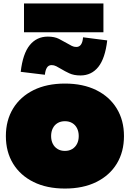

<svg xmlns="http://www.w3.org/2000/svg" viewBox="-20 -1078 752 1112"><path d="M356 14Q251 14 174.2 -24Q97.5 -62 55.8 -130.2Q14 -198.5 14 -290Q14 -381 55.8 -449.5Q97.5 -518 174.2 -556Q251 -594 356 -594Q461 -594 537.8 -556Q614.5 -518 656.2 -449.5Q698 -381 698 -290Q698 -198.5 656.5 -130.2Q615 -62 538.2 -24Q461.5 14 356 14ZM356 -204Q380.5 -204 398.5 -215Q416.5 -226 426.2 -245.2Q436 -264.5 436 -290Q436 -315.5 426.2 -335Q416.5 -354.5 398.5 -365.2Q380.5 -376 356 -376Q331.5 -376 313.5 -365.2Q295.5 -354.5 285.8 -335Q276 -315.5 276 -290Q276 -264.5 285.8 -245.2Q295.5 -226 313.5 -215Q331.5 -204 356 -204ZM461 -862 601 -844Q589 -740 549.5 -690.5Q510 -641 446 -641Q408 -641 381.2 -653.5Q354.5 -666 335 -678Q318.5 -688 305.5 -694.5Q292.5 -701 279 -701Q261 -701 251.8 -686.2Q242.5 -671.5 240 -645L100 -662Q112 -767 152.2 -816.5Q192.5 -866 257 -866Q295.5 -866 321.5 -852.8Q347.5 -839.5 367 -828Q383.5 -818.5 395.8 -812.2Q408 -806 422 -806Q439.5 -806 449.2 -820.2Q459 -834.5 461 -862ZM579 -1058V-891H119V-1058Z"/></svg>

Font: Hepta Slab Black
Style: Regular
Weight: 900
Designer: Michael LaGattuta
Foundry: Michael LaGattuta
Version: Version 1.102